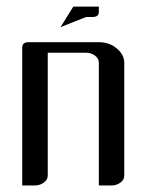

<svg xmlns="http://www.w3.org/2000/svg" viewBox="-20 -567 448 587"><path d="M47.9 0V-420.9Q47.9 -438 66.9 -438H282.2Q314.5 -438 336.9 -418.9Q359.9 -399.9 359.9 -375V-30.8Q359.9 -16.6 348.1 -8.8Q336.4 0 320.8 0H282.2V-375Q282.2 -388.2 270.5 -397Q258.8 -405.8 243.2 -405.8H126V-30.8Q126 -17.1 113.8 -8.8Q102.1 0 86.9 0ZM165 -483.9 204.1 -546.9H282.2V-530.8Q282.2 -515.1 263.2 -515.1H243.2Z"/></svg>

Font: Hhenum
Style: Regular
Weight: 400
Designer: T. Christopher White
Version: Version 1.0